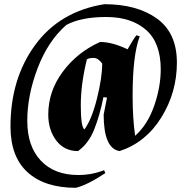

<svg xmlns="http://www.w3.org/2000/svg" viewBox="-20 -705 893 915"><path d="M210 -159Q210 -270 279 -363Q348 -456 457 -505Q515 -505 588 -470Q613 -515 630 -537L646 -532Q612 -443 612 -250Q612 -139 624 -58Q683 -110 714.5 -200Q746 -290 746 -375Q746 -501 676 -562.5Q606 -624 486 -624Q366 -624 296 -586Q209 -510 159.5 -380.5Q110 -251 110 -129.5Q110 -8 174.5 60.5Q239 129 353 129Q418 129 476 106L482 120Q394 178 341 190Q193 190 111.5 116Q30 42 30 -102Q30 -330 147.5 -490.5Q265 -651 477 -685Q633 -685 728 -616.5Q823 -548 823 -406.5Q823 -265 749 -145.5Q675 -26 550 15Q474 3 474 -159L490 -240L473 -242Q455 -153 428.5 -87Q402 -21 352 15Q286 15 248 -35.5Q210 -86 210 -159ZM394 -422Q365 -304 365 -203Q365 -102 382 -88Q417 -135 442 -235Q467 -335 467 -402Q448 -429 426 -429Q404 -429 394 -422Z"/></svg>

Font: Almendra
Style: Bold Italic
Weight: 700
Italic angle: -12°
Designer: Ana Sanfelippo
Foundry: Ana Sanfelippo
Version: Version 1.004